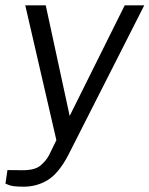

<svg xmlns="http://www.w3.org/2000/svg" viewBox="-32 -537 562 722"><path d="M57.5 165Q16.5 165 2.5 159.2Q-11.5 153.5 -11.5 153.5L-4 102.5L46.5 103Q98 104.5 120.5 85.2Q143 66 153.5 44.5L180 -10L63 -517H140L230 -101L437 -517H510.5L223.5 48.5Q187.5 116 146.8 140.5Q106 165 57.5 165Z"/></svg>

Font: Public Sans Light
Style: Italic
Weight: 300
Italic angle: -8°
Designer: The Public Sans project authors (U.S. Web Design System). Libre Franklin designed by Pablo Impallari and Rodrigo Fuenzal
Version: Version 1.007; ttfautohint (v1.8.1) -l 8 -r 50 -G 200 -x 14 